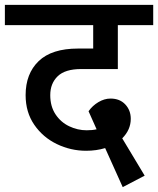

<svg xmlns="http://www.w3.org/2000/svg" viewBox="-40 -674 648 787"><path d="M166 -284Q166 -238 187.5 -205.5Q209 -173 243.5 -156.5Q278 -140 315 -140Q339 -140 356 -144L323 -218Q339 -241 363.5 -255.5Q388 -270 413 -270Q451 -270 473.5 -246Q496 -222 496 -187Q496 -142 461 -107L553 46L463 93L391 -67Q355 -56 313 -56Q250 -56 193 -83.5Q136 -111 100.5 -162.5Q65 -214 65 -284Q65 -372 118.5 -423.5Q172 -475 280 -475H342V-571H-20V-654H588V-571H443V-391H293Q227 -391 196.5 -361.5Q166 -332 166 -284Z"/></svg>

Font: Martel Sans SemiBold
Style: Regular
Weight: 600
Designer: Dan Reynolds and Mathieu Réguer
Foundry: Dan Reynolds and Mathieu Réguer
Version: Version 1.002; ttfautohint (v1.1) -l 5 -r 5 -G 72 -x 0 -D la